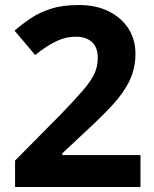

<svg xmlns="http://www.w3.org/2000/svg" viewBox="-20 -744 612 764"><path d="M539 0H40V-105L219 -286Q273 -342 306 -379.5Q339 -417 354 -447.5Q369 -478 369 -513Q369 -556 345.5 -577Q322 -598 282 -598Q241 -598 202 -579Q163 -560 120 -525L38 -622Q69 -649 103.5 -672Q138 -695 183.5 -709.5Q229 -724 293 -724Q363 -724 413.5 -698.5Q464 -673 491.5 -629.5Q519 -586 519 -531Q519 -472 495.5 -423Q472 -374 427.5 -326Q383 -278 320 -220L228 -134V-127H539Z"/></svg>

Font: Noto Sans Armenian
Style: Bold
Weight: 700
Version: Version 2.007